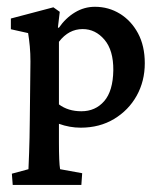

<svg xmlns="http://www.w3.org/2000/svg" viewBox="-20 -367 473 560"><path d="M17.1 172.4 14.6 139.6 63 126.5Q63.5 118.2 64.9 78.6Q66.4 39.1 66.9 -16.1L68.8 -187.5Q68.8 -210.9 66.9 -231.9Q64.9 -252.9 62 -270.5L11.7 -281.7V-313L135.7 -345.7L154.3 -332.5L148.9 -287.1L151.4 -285.6Q171.4 -314.5 198.5 -330.8Q225.6 -347.2 256.8 -347.2Q296.9 -347.2 329.8 -326.9Q362.8 -306.6 382.6 -269.8Q402.3 -232.9 402.3 -182.6Q402.3 -130.4 378.7 -87.9Q355 -45.4 312.7 -20Q270.5 5.4 215.3 5.4Q183.1 5.4 151.9 -5.9V47.9Q151.9 107.4 155.3 126.5L219.7 138.2L217.3 172.4ZM217.3 -42.5Q258.3 -42.5 283.9 -72Q309.6 -101.6 310.5 -162.1Q311 -220.2 284.7 -251.2Q258.3 -282.2 221.2 -282.2Q180.2 -282.2 151.9 -245.1V-62.5Q178.7 -42.5 217.3 -42.5Z"/></svg>

Font: Lateef Medium
Style: Regular
Weight: 500
Designer: SIL International
Foundry: SIL International
Version: Version 4.200